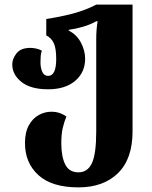

<svg xmlns="http://www.w3.org/2000/svg" viewBox="-20 -556 659 830"><path d="M319 254Q204 254 146 201Q88 148 88 63Q88 16 104.5 -14Q121 -44 147 -58.5Q173 -73 202 -73Q239 -73 267 -52Q258 -31 251.5 -4Q245 23 245 63Q245 121 262 155Q279 189 319 189Q359 189 377.5 149Q396 109 396 12V-388Q396 -428 402 -464H396Q371 -450 341 -441Q311 -432 277 -427V-424Q312 -406 330 -371.5Q348 -337 348 -302Q348 -243 305 -206.5Q262 -170 188 -170Q113 -170 73 -201.5Q33 -233 33 -278Q33 -302 51.5 -325.5Q70 -349 111 -349Q121 -349 134.5 -346.5Q148 -344 161 -337Q157 -327 156 -313.5Q155 -300 155 -287Q155 -262 163 -245Q171 -228 188 -228Q223 -228 223 -301Q223 -347 212.5 -369.5Q202 -392 180 -403V-474Q241 -483 295.5 -497.5Q350 -512 396 -536H553V12Q553 131 490 192.5Q427 254 319 254Z"/></svg>

Font: Noto Serif Georgian Condensed ExtraBold
Style: Regular
Weight: 800
Width: 3
Designer: Monotype Design Team, Akaki Razmadze
Foundry: Google LLC
Version: Version 2.003; ttfautohint (v1.8.4.7-5d5b)